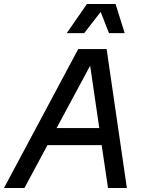

<svg xmlns="http://www.w3.org/2000/svg" viewBox="-50 -947 727 967"><path d="M-30 0H73L189 -216H462L494 0H589L487 -700H344ZM286 -780H374L457 -887L499 -780H578L532 -927H388ZM235 -302 404 -616 450 -302Z"/></svg>

Font: Uncut Sans Medium Italic
Style: Regular
Weight: 500
Italic angle: -11°
Designer: Kasper Nordkvist
Foundry: UNCUT.wtf
Version: Version 1.304;Glyphs 3.2 (3246)